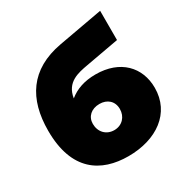

<svg xmlns="http://www.w3.org/2000/svg" viewBox="-179 -919 1043 1081"><g transform="rotate(-30 343.0 -378.5)"><path d="M349 16C532 16 669 -80 669 -244C669 -378 577 -476 417 -476C344 -476 288 -456 244 -420C259 -518 338 -532 404 -544L619 -583V-773L332 -721C117 -682 28 -540 28 -334C28 -73 172 16 349 16ZM353 -151C300 -151 265 -190 265 -242C265 -289 300 -321 353 -321C403 -321 439 -290 439 -239C439 -189 404 -151 353 -151Z"/></g></svg>

Font: Chess Sans Black
Style: Regular
Weight: 900
Designer: Wolf Bōese
Foundry: Wolf Bōese
Version: Version 7.223;Glyphs 3.3 (3306)